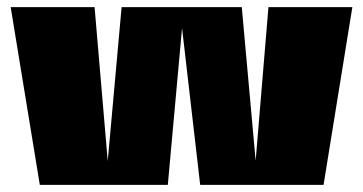

<svg xmlns="http://www.w3.org/2000/svg" viewBox="-20 -520 1021 540"><path d="M890 0H543L492 -441L452 0H92L10 -500H246L283 -67L322 -500H660L699 -68L735 -500H971Z"/></svg>

Font: Fivo Sans Modern ExtBlk
Style: Regular
Weight: 950
Designer: Alexander Slobzheninov
Foundry: Alexander Slobzheninov
Version: 1.0